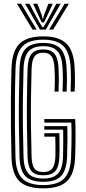

<svg xmlns="http://www.w3.org/2000/svg" viewBox="-20 -1004 460 1032"><path d="M212.8 8.5Q123.8 8.5 84.1 -30.2Q44.5 -69 41.8 -158Q39.8 -233 38.9 -309.4Q38 -385.8 38.6 -466.9Q39.2 -548 41.8 -636.8Q44.8 -728.5 84.5 -768.5Q124.2 -808.5 212.5 -808.5Q296.5 -808.5 336.2 -770.5Q376 -732.5 381 -643Q382.8 -608.8 382.9 -576.5Q383 -544.2 381 -511.8H359.5Q361 -542.2 361.2 -574.2Q361.5 -606.2 359.5 -641.8Q355 -722.2 320.6 -756.5Q286.2 -790.8 212.5 -790.8Q134.5 -790.8 100.4 -754.5Q66.2 -718.2 63.5 -636Q61 -554 60.2 -476.4Q59.5 -398.8 60.4 -320.5Q61.2 -242.2 63.2 -158.5Q65.8 -78 100.5 -43.6Q135.2 -9.2 212.8 -9.2Q289 -9.2 323.9 -43.6Q358.8 -78 362 -158.8Q363.5 -196.8 364.1 -229.9Q364.8 -263 364.6 -291.8Q364.5 -320.5 363.5 -345H218.2V-364H384.2Q386.2 -322.8 386.1 -272.9Q386 -223 383.8 -157.8Q380 -67.5 339.4 -29.5Q298.8 8.5 212.8 8.5ZM212.8 -26.8Q146 -26.8 116.5 -57.4Q87 -88 85 -159.2Q82.8 -242.2 81.8 -318.6Q80.8 -395 81.6 -472.2Q82.5 -549.5 85 -635.2Q87.5 -710.2 117.4 -741.8Q147.2 -773.2 212.5 -773.2Q277 -773.2 305.5 -742Q334 -710.8 337.8 -640.5Q339.8 -604.5 339.8 -575.4Q339.8 -546.2 338 -511.8H316.2Q317.8 -542.8 318 -573.6Q318.2 -604.5 316.2 -638.5Q313 -702.5 288.6 -729.1Q264.2 -755.8 212.5 -755.8Q158.8 -755.8 133.8 -728.2Q108.8 -700.8 106.5 -634.5Q104 -548.8 103.1 -471.5Q102.2 -394.2 103.2 -318.2Q104.2 -242.2 106.5 -159.8Q108.5 -97.8 132.9 -71Q157.2 -44.2 212.8 -44.2Q266.2 -44.2 291.4 -70.8Q316.5 -97.2 318.8 -160.5Q319.8 -196.5 319.9 -237.5Q320 -278.5 319.5 -307.2H218.2V-326H341.8Q342.8 -292.5 342.5 -253.1Q342.2 -213.8 340.5 -159.8Q337.5 -89.5 308.6 -58.1Q279.8 -26.8 212.8 -26.8ZM212.8 -61.8Q167.2 -61.8 148.5 -85.2Q129.8 -108.8 128.2 -160.8Q125.8 -242.2 124.9 -318Q124 -393.8 124.8 -470.9Q125.5 -548 128.2 -634Q130 -690.2 149.4 -714.2Q168.8 -738.2 212.5 -738.2Q253.8 -738.2 272.8 -715.2Q291.8 -692.2 294.8 -637.8Q296.2 -605.8 296.2 -575.6Q296.2 -545.5 294.8 -511.8H273Q274.2 -535.8 274.6 -555.9Q275 -576 274.6 -595.4Q274.2 -614.8 273 -636.2Q270.8 -682.5 256.8 -701.6Q242.8 -720.8 212.5 -720.8Q180.2 -720.8 165.8 -701Q151.2 -681.2 149.8 -633.8Q147.2 -549 146.4 -472.9Q145.5 -396.8 146.5 -321Q147.5 -245.2 149.8 -161.2Q151.2 -117 165.2 -98.1Q179.2 -79.2 212.8 -79.2Q245.8 -79.2 260.9 -98Q276 -116.8 277.8 -162.8Q278.5 -190.5 278 -221.1Q277.5 -251.8 277 -269.5H218.2V-288.2H299Q299.5 -265.2 300 -232.4Q300.5 -199.5 299.2 -161.5Q297.2 -107.5 277.2 -84.6Q257.2 -61.8 212.8 -61.8ZM71 -983.8H93.5L177 -844.8H155ZM114.8 -983.8H138L189 -888.5L207.5 -858.2H213.5L231.8 -888.5L282.8 -983.8H306L226 -844.8H195ZM158 -983.8H181.2L204.8 -921.8L208.8 -903.8H212L216.2 -921.8L240.2 -983.8H263.5L228.8 -909.2L216.5 -883.5H204.5L192.2 -909.2ZM327.2 -983.8H350L265.8 -844.8H243.8Z"/></svg>

Font: Big Shoulders Inline Display Thin
Style: Bold
Weight: 700
Version: Version 2.002